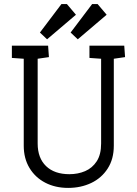

<svg xmlns="http://www.w3.org/2000/svg" viewBox="-20 -914 668 938"><path d="M313 4Q250 4 201 -21.5Q152 -47 124 -93.5Q96 -140 96 -202V-627L38 -631V-691H215L219 -635L164 -627V-213Q164 -142 205 -102.5Q246 -63 319 -63Q361 -63 396 -78Q431 -93 452.5 -126Q474 -159 474 -213V-627L417 -631V-691H587L591 -635L536 -627V-202Q536 -137 506 -90.5Q476 -44 425.5 -20Q375 4 313 4ZM210 -722 175 -755 280 -894H307L351 -842ZM360 -722 325 -755 430 -894H457L501 -842Z"/></svg>

Font: Kreon Light
Style: Regular
Weight: 300
Designer: Julia Petretta
Foundry: Julia Petretta and Eli Heuer
Version: Version 2.002